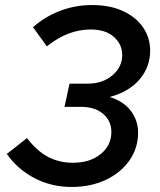

<svg xmlns="http://www.w3.org/2000/svg" viewBox="-20 -731 635 762"><path d="M264 11Q184 11 117 -24Q50 -59 7 -120L87 -183Q127 -131 171.5 -108Q216 -85 269 -85Q337 -85 379.5 -119.5Q422 -154 422 -207Q422 -251 389.5 -279Q357 -307 300 -307H236L256 -399H328Q387 -399 426 -432Q465 -465 465 -513Q465 -555 432 -584.5Q399 -614 340 -614Q249 -614 166 -547L111 -623Q158 -665 218.5 -688Q279 -711 345 -711Q417 -711 468.5 -687Q520 -663 548 -622Q576 -581 576 -530Q576 -466 534.5 -416.5Q493 -367 415 -346Q469 -330 498.5 -292Q528 -254 528 -204Q528 -143 493.5 -94Q459 -45 399.5 -17Q340 11 264 11Z"/></svg>

Font: Red Hat Text Medium
Style: Italic
Weight: 500
Italic angle: -12°
Designer: Pentagram, MCKL
Foundry: Pentagram, MCKL
Version: Version 1.023; ttfautohint (v1.8.3)